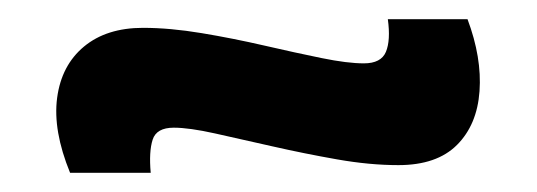

<svg xmlns="http://www.w3.org/2000/svg" viewBox="-20 -417 559 200"><path d="M395 -245Q365 -245 331 -251Q297 -257 264 -264.5Q231 -272 204 -278Q177 -284 161 -284Q143 -284 139 -271.5Q135 -259 137 -237H53Q35 -281 39.5 -315Q44 -349 67.5 -368.5Q91 -388 129 -388Q157 -388 190 -382.5Q223 -377 255.5 -369.5Q288 -362 315 -356.5Q342 -351 359 -351Q377 -351 382 -363Q387 -375 384 -397H467Q482 -357 479.5 -322Q477 -287 456 -266Q435 -245 395 -245Z"/></svg>

Font: Bricolage Grotesque SemiBold
Style: Regular
Weight: 600
Designer: Mathieu Triay
Foundry: Atelier Triay
Version: Version 1.000;gftools[0.9.30]